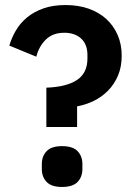

<svg xmlns="http://www.w3.org/2000/svg" viewBox="-20 -730 533 762"><path d="M164 -226V-382Q244 -385 285.5 -412.5Q327 -440 327 -498V-512Q327 -554 302 -577Q277 -600 235 -600Q190 -600 162.5 -573.5Q135 -547 124 -505L17 -549Q26 -580 43 -609Q60 -638 87 -660.5Q114 -683 152 -696.5Q190 -710 240 -710Q291 -710 332 -695.5Q373 -681 402 -654.5Q431 -628 447 -591Q463 -554 463 -509Q463 -465 448.5 -430.5Q434 -396 409 -370.5Q384 -345 352 -329.5Q320 -314 286 -308V-226ZM226 12Q184 12 165 -8Q146 -28 146 -59V-79Q146 -110 165 -130Q184 -150 226 -150Q269 -150 288 -130Q307 -110 307 -79V-59Q307 -28 288 -8Q269 12 226 12Z"/></svg>

Font: IBM Plex Sans Hebrew SemiBold
Style: Regular
Weight: 600
Designer: Mike Abbink, Paul van der Laan, Pieter van Rosmalen, Yanek Iontef
Foundry: Bold Monday
Version: Version 1.2